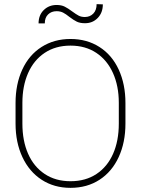

<svg xmlns="http://www.w3.org/2000/svg" viewBox="-20 -896 681 926"><path d="M390 -784Q366 -784 350.5 -791.5Q335 -799 314 -815Q298 -828 284.5 -835Q271 -842 253 -842Q228 -842 212 -826.5Q196 -811 196 -783H166Q166 -823 191 -847.5Q216 -872 253 -872Q276 -872 292 -864Q308 -856 328 -841Q347 -827 359.5 -820.5Q372 -814 389 -814Q414 -814 430 -830.5Q446 -847 446 -876L476 -875Q476 -835 451.5 -809.5Q427 -784 390 -784ZM320 10Q241 10 181 -29Q121 -68 88 -138.5Q55 -209 55 -300V-399Q55 -490 87.5 -560.5Q120 -631 180.5 -669.5Q241 -708 320 -708Q399 -708 459.5 -669.5Q520 -631 552.5 -560.5Q585 -490 585 -399V-300Q585 -209 552.5 -138.5Q520 -68 460 -29Q400 10 320 10ZM320 -676Q248 -676 195.5 -641Q143 -606 115.5 -543.5Q88 -481 88 -400V-300Q88 -217 115.5 -154.5Q143 -92 195.5 -57Q248 -22 320 -22Q393 -22 445.5 -57Q498 -92 525.5 -154.5Q553 -217 553 -300V-400Q553 -481 525 -543.5Q497 -606 444.5 -641Q392 -676 320 -676Z"/></svg>

Font: Freesentation 1 Thin
Style: Regular
Weight: 250
Designer: glyphs from Roboto by Christian Robertson / Hangul glyphs from Noto Sans CJK(Source Han Sans) by Jang Soo-young and Kang
Foundry: PT&
Version: Version 2.001